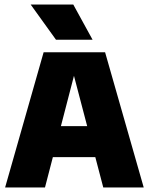

<svg xmlns="http://www.w3.org/2000/svg" viewBox="-20 -825 654 845"><path d="M2.5 0 172 -595H442.5L612.5 0H434.5L297.5 -522H313.5L178 0ZM136 -133.5 171.5 -270H441.5L477.5 -133.5ZM226.5 -650 115 -805H302.5L387.5 -650Z"/></svg>

Font: Encode Sans SC SemiCondensed ExtraBold
Style: Regular
Weight: 800
Width: 4
Designer: Multiple Designers
Foundry: Impallari Type
Version: Version 3.002